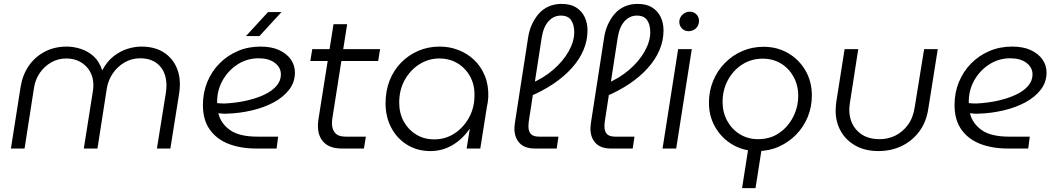

<svg xmlns="http://www.w3.org/2000/svg" viewBox="-20 -762 5421 985"><path d="M36 0 86 -318Q96 -378 127.5 -424Q159 -470 209 -496.5Q259 -523 323 -523Q357 -523 393.5 -511.5Q430 -500 459.5 -474Q489 -448 504 -402H505Q529 -447 563 -473.5Q597 -500 634 -511.5Q671 -523 705 -523Q768 -523 812 -498Q856 -473 879.5 -429Q903 -385 903 -328Q903 -315 901.5 -302Q900 -289 898 -276L854 0H785L831 -286Q832 -295 833 -304.5Q834 -314 834 -322Q834 -388 798 -425.5Q762 -463 699 -463Q656 -463 619.5 -442Q583 -421 559 -386Q535 -351 528 -308L480 0H410L456 -291Q458 -300 458.5 -309Q459 -318 459 -326Q459 -366 441 -396.5Q423 -427 392 -444.5Q361 -462 320 -462Q278 -462 243 -442Q208 -422 185 -389Q162 -356 155 -315L106 0Z M1296 0Q1214 0 1152.5 -24Q1091 -48 1056 -97.5Q1021 -147 1021 -223Q1021 -287 1043.5 -341.5Q1066 -396 1106 -436.5Q1146 -477 1199.5 -500Q1253 -523 1317 -523Q1373 -523 1412 -505Q1451 -487 1472 -457Q1493 -427 1493 -390Q1493 -340 1463 -301.5Q1433 -263 1383.5 -236.5Q1334 -210 1272 -195.5Q1210 -181 1146 -179Q1134 -178 1122.5 -179Q1111 -180 1100 -181Q1113 -128 1160.5 -94.5Q1208 -61 1301 -61H1407L1399 0ZM1094 -233Q1103 -232 1113 -231.5Q1123 -231 1133 -231Q1193 -234 1245.5 -246Q1298 -258 1337.5 -277Q1377 -296 1399 -322Q1421 -348 1421 -380Q1421 -416 1390 -439.5Q1359 -463 1307 -463Q1248 -463 1199.5 -432Q1151 -401 1122 -349.5Q1093 -298 1094 -236Q1094 -235 1094 -234.5Q1094 -234 1094 -233ZM1242 -577 1355 -700H1424L1311 -577Z M1735 0Q1673 0 1642 -31Q1611 -62 1611 -116Q1611 -133 1614 -152L1691 -638H1761L1686 -161Q1683 -143 1683 -130Q1683 -98 1699.5 -79.5Q1716 -61 1753 -61H1857L1847 0ZM1572 -449 1582 -510H1930L1920 -449Z M2188 13Q2121 13 2069 -19Q2017 -51 1987.5 -106.5Q1958 -162 1958 -232Q1958 -295 1978.5 -348Q1999 -401 2037 -440Q2075 -479 2125.5 -501Q2176 -523 2236 -523Q2286 -523 2331.5 -505.5Q2377 -488 2412 -455Q2447 -422 2467 -374Q2487 -326 2485 -265Q2484 -252 2482.5 -239.5Q2481 -227 2478 -215L2444 0H2374L2390 -101H2389Q2354 -49 2302 -18Q2250 13 2188 13ZM2208 -47Q2264 -47 2309.5 -76Q2355 -105 2383.5 -154Q2412 -203 2414 -263Q2417 -321 2394 -365.5Q2371 -410 2329.5 -436Q2288 -462 2234 -462Q2178 -462 2131 -432Q2084 -402 2056 -351Q2028 -300 2028 -236Q2028 -181 2051.5 -138.5Q2075 -96 2115.5 -71.5Q2156 -47 2208 -47Z M2724 0Q2672 0 2645.5 -28Q2619 -56 2619 -104Q2619 -113 2620.5 -122.5Q2622 -132 2623 -141L2689 -567Q2694 -603 2708 -634.5Q2722 -666 2743 -690.5Q2764 -715 2794 -728.5Q2824 -742 2861 -742Q2907 -742 2936 -723.5Q2965 -705 2979.5 -674.5Q2994 -644 2994 -606Q2994 -554 2973.5 -505.5Q2953 -457 2913.5 -413Q2874 -369 2819 -332Q2764 -295 2697 -267L2699 -332Q2767 -360 2818 -404Q2869 -448 2897.5 -499Q2926 -550 2926 -597Q2926 -635 2910 -658.5Q2894 -682 2857 -682Q2821 -682 2794.5 -653.5Q2768 -625 2759 -569L2695 -154Q2693 -143 2692 -133Q2691 -123 2691 -114Q2691 -87 2704 -74Q2717 -61 2746 -61H2845L2836 0Z M3114 0Q3062 0 3035.5 -28Q3009 -56 3009 -104Q3009 -113 3010.5 -122.5Q3012 -132 3013 -141L3079 -567Q3084 -603 3098 -634.5Q3112 -666 3133 -690.5Q3154 -715 3184 -728.5Q3214 -742 3251 -742Q3297 -742 3326 -723.5Q3355 -705 3369.5 -674.5Q3384 -644 3384 -606Q3384 -554 3363.5 -505.5Q3343 -457 3303.5 -413Q3264 -369 3209 -332Q3154 -295 3087 -267L3089 -332Q3157 -360 3208 -404Q3259 -448 3287.5 -499Q3316 -550 3316 -597Q3316 -635 3300 -658.5Q3284 -682 3247 -682Q3211 -682 3184.5 -653.5Q3158 -625 3149 -569L3085 -154Q3083 -143 3082 -133Q3081 -123 3081 -114Q3081 -87 3094 -74Q3107 -61 3136 -61H3235L3226 0Z M3379 0 3459 -510H3529L3449 0ZM3513 -602Q3492 -602 3478.5 -616Q3465 -630 3465 -650Q3465 -663 3472 -675Q3479 -687 3491.5 -694.5Q3504 -702 3519 -702Q3539 -702 3552.5 -688.5Q3566 -675 3566 -655Q3566 -639 3558.5 -627Q3551 -615 3538.5 -608.5Q3526 -602 3513 -602Z M3787 203 3819 -1H3888L3856 203ZM3865 13Q3795 13 3739 -19.5Q3683 -52 3650 -108.5Q3617 -165 3617 -235Q3617 -295 3638.5 -347Q3660 -399 3698.5 -438.5Q3737 -478 3788 -500Q3839 -522 3897 -522Q3967 -522 4023 -489.5Q4079 -457 4112 -400.5Q4145 -344 4145 -272Q4145 -214 4124 -162.5Q4103 -111 4065 -72Q4027 -33 3976.5 -10Q3926 13 3865 13ZM3869 -48Q3931 -48 3977 -79.5Q4023 -111 4049 -162Q4075 -213 4075 -270Q4075 -325 4051 -368.5Q4027 -412 3986 -436.5Q3945 -461 3893 -461Q3834 -461 3787.5 -431Q3741 -401 3714 -350.5Q3687 -300 3687 -239Q3687 -186 3710.5 -142.5Q3734 -99 3775.5 -73.5Q3817 -48 3869 -48Z M4791 -510 4743 -208Q4733 -137 4696.5 -88Q4660 -39 4606 -13Q4552 13 4486 13Q4419 13 4369.5 -14.5Q4320 -42 4293.5 -89Q4267 -136 4267 -195Q4267 -204 4268 -215.5Q4269 -227 4270 -237L4313 -510H4383L4340 -233Q4339 -225 4338 -216.5Q4337 -208 4337 -200Q4337 -133 4378.5 -90.5Q4420 -48 4493 -48Q4535 -48 4572.5 -66Q4610 -84 4637.5 -121Q4665 -158 4673 -214L4721 -510Z M5152 0Q5070 0 5008.5 -24Q4947 -48 4912 -97.5Q4877 -147 4877 -223Q4877 -287 4899.5 -341.5Q4922 -396 4962 -436.5Q5002 -477 5055.5 -500Q5109 -523 5173 -523Q5229 -523 5268 -505Q5307 -487 5328 -457Q5349 -427 5349 -390Q5349 -340 5319 -301.5Q5289 -263 5239.5 -236.5Q5190 -210 5128 -195.5Q5066 -181 5002 -179Q4990 -178 4978.5 -179Q4967 -180 4956 -181Q4969 -128 5016.5 -94.5Q5064 -61 5157 -61H5263L5255 0ZM4950 -233Q4959 -232 4969 -231.5Q4979 -231 4989 -231Q5049 -234 5101.5 -246Q5154 -258 5193.5 -277Q5233 -296 5255 -322Q5277 -348 5277 -380Q5277 -416 5246 -439.5Q5215 -463 5163 -463Q5104 -463 5055.5 -432Q5007 -401 4978 -349.5Q4949 -298 4950 -236Q4950 -235 4950 -234.5Q4950 -234 4950 -233Z"/></svg>

Font: MuseoModerno Thin Light
Style: Italic
Weight: 300
Italic angle: -9°
Version: Version 1.003